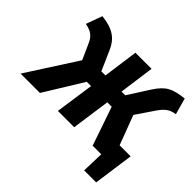

<svg xmlns="http://www.w3.org/2000/svg" viewBox="-241 -967 1390 1390"><g transform="rotate(45 454.5 -271.5)"><path d="M742 -366 837 -506C877 -563 906 -580 956 -587L921 -713C808 -699 764 -680 703 -586L600 -425H562L599 -695H434L397 -425H355L288 -577C253 -657 197 -700 78 -713L33 -589C96 -576 124 -554 146 -504L200 -384L-47 0H151L334 -297H378L335 0H502L544 -297H589L691 0H779L774 170H897L940 -140H827Z"/></g></svg>

Font: Fira Sans ExtraBold
Style: Italic
Weight: 800
Italic angle: -8°
Designer: bBox Type GmbH & Carrois Corporate GbR & Edenspiekermann AG
Foundry: bBox Type GmbH & Carrois Corporate GbR & Edenspiekermann AG
Version: Version 4.301;PS 004.301;hotconv 1.0.88;makeotf.lib2.5.64775